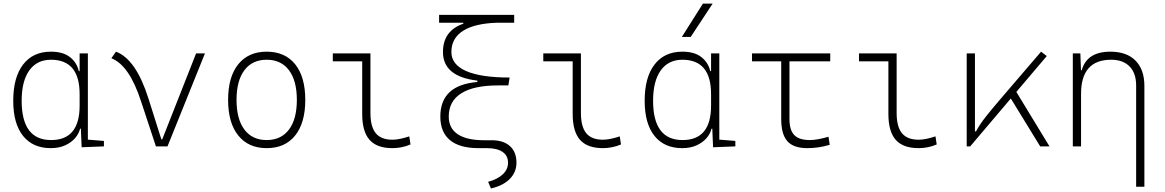

<svg xmlns="http://www.w3.org/2000/svg" viewBox="-20 -815 6485 1069"><path d="M262.7 9.8Q163.1 9.8 108.4 -58.3Q53.7 -126.5 53.7 -253.9Q53.7 -384.3 108.6 -455.8Q163.6 -527.3 263.7 -527.3Q330.6 -527.3 369.1 -497.3Q407.7 -467.3 418.9 -418.9H423.3V-517.6H469.2V-37.6L558.6 -30.3V0L434.6 4.9L430.2 -98.6H425.8Q419.9 -71.8 398.9 -46.9Q377.9 -22 343.5 -6.1Q309.1 9.8 262.7 9.8ZM423.3 -226.6V-291Q423.3 -482.4 263.7 -482.4Q185.5 -482.4 143.1 -422.9Q100.6 -363.3 100.6 -253.9Q100.6 -35.2 264.6 -35.2Q423.3 -35.2 423.3 -226.6Z M848.1 0 765.1 -251.5Q699.7 -452.1 600.1 -490.7L625.5 -527.3Q737.3 -485.8 806.6 -266.1L878.4 -39.1H883.3L1071.8 -517.6H1121.1L912.6 0Z M1464.8 9.8Q1363.3 9.8 1306.6 -60.5Q1250 -130.9 1250 -258.8Q1250 -387.2 1306.6 -457.3Q1363.3 -527.3 1464.8 -527.3Q1566.9 -527.3 1623.3 -457.3Q1679.7 -387.2 1679.7 -258.8Q1679.7 -130.9 1623.3 -60.5Q1566.9 9.8 1464.8 9.8ZM1464.8 -35.2Q1544.9 -35.2 1588.9 -93.5Q1632.8 -151.9 1632.8 -258.8Q1632.8 -365.7 1588.9 -424.1Q1544.9 -482.4 1464.8 -482.4Q1384.8 -482.4 1340.8 -424.1Q1296.9 -365.7 1296.9 -258.8Q1296.9 -151.9 1340.8 -93.5Q1384.8 -35.2 1464.8 -35.2Z M2165 9.8Q2078.1 9.8 2037.4 -36.6Q1996.6 -83 1996.6 -180.7V-473.6H1833V-517.6H2042.5V-185.5Q2042.5 -109.4 2072.3 -73.2Q2102.1 -37.1 2165 -37.1Q2202.6 -37.1 2258.8 -55.7L2265.6 -10.7Q2217.3 9.8 2165 9.8Z M2643.6 9.8Q2539.1 9.8 2485.4 -34.7Q2431.6 -79.1 2431.6 -166Q2431.6 -341.3 2637.7 -358.4V-366.2Q2446.3 -388.7 2446.3 -525.4Q2446.3 -643.6 2559.6 -683.1V-688.5H2424.8V-732.4H2842.8V-688.5H2746.1Q2621.1 -684.1 2557.1 -642.8Q2493.2 -601.6 2493.2 -525.4Q2493.2 -455.6 2575.4 -419.4Q2657.7 -383.3 2817.4 -383.3L2810.5 -339.4H2752.9Q2617.7 -339.4 2548.1 -295.4Q2478.5 -251.5 2478.5 -166Q2478.5 -101.1 2528.6 -67.6Q2578.6 -34.2 2675.8 -34.2H2717.3Q2783.2 -34.2 2819.3 -1.5Q2855.5 31.2 2855.5 90.8Q2855.5 143.6 2818.4 181.2Q2781.2 218.8 2713.4 234.4L2697.8 197.3Q2750.5 183.1 2779.5 155.5Q2808.6 127.9 2808.6 90.8Q2808.6 51.8 2778.1 30.8Q2747.6 9.8 2691.4 9.8Z M3336.9 9.8Q3250 9.8 3209.2 -36.6Q3168.5 -83 3168.5 -180.7V-473.6H3004.9V-517.6H3214.4V-185.5Q3214.4 -109.4 3244.1 -73.2Q3273.9 -37.1 3336.9 -37.1Q3374.5 -37.1 3430.7 -55.7L3437.5 -10.7Q3389.2 9.8 3336.9 9.8Z M3778.3 9.8Q3678.7 9.8 3624 -58.3Q3569.3 -126.5 3569.3 -253.9Q3569.3 -384.3 3624.3 -455.8Q3679.2 -527.3 3779.3 -527.3Q3846.2 -527.3 3884.8 -497.3Q3923.3 -467.3 3934.6 -418.9H3939V-517.6H3984.9V-37.6L4074.2 -30.3V0L3950.2 4.9L3945.8 -98.6H3941.4Q3935.5 -71.8 3914.6 -46.9Q3893.6 -22 3859.1 -6.1Q3824.7 9.8 3778.3 9.8ZM3939 -226.6V-291Q3939 -482.4 3779.3 -482.4Q3701.2 -482.4 3658.7 -422.9Q3616.2 -363.3 3616.2 -253.9Q3616.2 -35.2 3780.3 -35.2Q3939 -35.2 3939 -226.6ZM3776.4 -609.4 3893.6 -794.9H3947.8L3825.7 -609.4Z M4474.6 9.8Q4398.4 9.8 4364 -28.6Q4329.6 -66.9 4329.6 -152.3V-473.6H4167V-517.6H4602.5V-473.6H4375.5V-152.3Q4375.5 -90.8 4402.3 -63Q4429.2 -35.2 4489.3 -35.2Q4529.8 -35.2 4592.8 -53.7L4599.6 -8.8Q4539.1 9.8 4474.6 9.8Z M5094.7 9.8Q5007.8 9.8 4967 -36.6Q4926.3 -83 4926.3 -180.7V-473.6H4762.7V-517.6H4972.2V-185.5Q4972.2 -109.4 5002 -73.2Q5031.7 -37.1 5094.7 -37.1Q5132.3 -37.1 5188.5 -55.7L5195.3 -10.7Q5147 9.8 5094.7 9.8Z M5362.3 0V-517.6H5408.2V-83.5H5414.1Q5435.1 -122.6 5468.5 -165Q5502 -207.5 5550.8 -264.2L5776.4 -527.3L5808.1 -502.9L5638.7 -303.2L5823.2 0H5771.5L5607.9 -266.6L5381.8 0Z M6305.7 224.6V-338.9Q6305.7 -407.7 6269 -445.1Q6232.4 -482.4 6167 -482.4Q5999 -482.4 5999 -293V0H5953.1V-517.6H5995.1L5998.5 -423.8H6002.9Q6031.2 -527.3 6162.6 -527.3Q6252.9 -527.3 6302.2 -477.5Q6351.6 -427.7 6351.6 -336.9V224.6Z"/></svg>

Font: Cascadia Mono NF ExtraLight
Style: Regular
Weight: 200
Monospace: yes
Designer: Aaron Bell
Foundry: Saja Typeworks
Version: Version 2404.023; ttfautohint (v1.8.4)